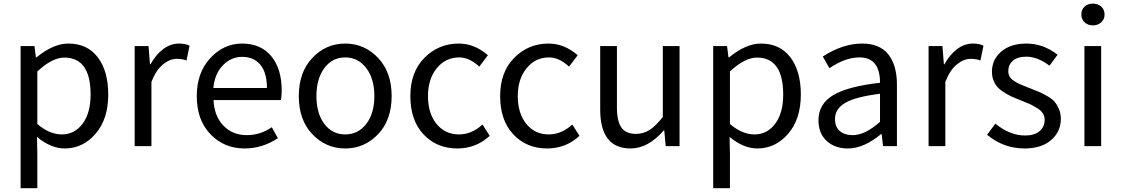

<svg xmlns="http://www.w3.org/2000/svg" viewBox="-20 -793 6088 1042"><path d="M91.8 228.5V-543H167L174.8 -481.4H177.7Q269.5 -556.6 350.6 -556.6Q454.1 -556.6 510.7 -481.9Q567.4 -407.2 567.4 -280.3Q567.4 -146.5 498.5 -66.9Q429.7 12.7 331.1 12.7Q256.8 12.7 180.7 -49.8L182.6 44.9V228.5ZM471.7 -279.3Q471.7 -480.5 329.1 -480.5Q263.7 -480.5 182.6 -405.3V-120.1Q248 -63.5 316.4 -63.5Q384.8 -63.5 428.2 -121.6Q471.7 -179.7 471.7 -279.3Z M710.9 0V-543H786.1L793.9 -444.3H796.9Q826.2 -497.1 866.2 -526.9Q906.2 -556.6 951.2 -556.6Q986.3 -556.6 1008.8 -544.9L992.2 -464.8Q969.7 -473.6 939.5 -473.6Q901.4 -473.6 864.3 -443.4Q827.1 -413.1 801.8 -348.6V0Z M1307.6 12.7Q1196.3 12.7 1122.1 -64.5Q1047.9 -141.6 1047.9 -271.5Q1047.9 -398.4 1121.1 -477.5Q1194.3 -556.6 1293 -556.6Q1395.5 -556.6 1452.1 -488.3Q1508.8 -419.9 1508.8 -301.8Q1508.8 -275.4 1504.9 -250H1138.7Q1142.6 -163.1 1192.4 -111.3Q1242.2 -59.6 1319.3 -59.6Q1392.6 -59.6 1455.1 -102.5L1488.3 -43Q1403.3 12.7 1307.6 12.7ZM1137.7 -315.4H1428.7Q1428.7 -397.5 1393.6 -440.9Q1358.4 -484.4 1293.9 -484.4Q1234.4 -484.4 1189.9 -439Q1145.5 -393.6 1137.7 -315.4Z M2031.7 -64.5Q1958 12.7 1853.5 12.7Q1749 12.7 1675.3 -64.5Q1601.6 -141.6 1601.6 -271.5Q1601.6 -401.4 1675.3 -479Q1749 -556.6 1853.5 -556.6Q1958 -556.6 2031.7 -479Q2105.5 -401.4 2105.5 -271.5Q2105.5 -141.6 2031.7 -64.5ZM1740.2 -120.6Q1783.2 -63.5 1853.5 -63.5Q1923.8 -63.5 1967.8 -120.6Q2011.7 -177.7 2011.7 -271.5Q2011.7 -365.2 1967.8 -423.3Q1923.8 -481.4 1853.5 -481.4Q1783.2 -481.4 1740.2 -423.3Q1697.3 -365.2 1697.3 -271.5Q1697.3 -177.7 1740.2 -120.6Z M2461.9 12.7Q2350.6 12.7 2278.8 -63.5Q2207 -139.6 2207 -271.5Q2207 -402.3 2283.7 -479.5Q2360.4 -556.6 2469.7 -556.6Q2555.7 -556.6 2627.9 -493.2L2581.1 -431.6Q2526.4 -481.4 2472.7 -481.4Q2398.4 -481.4 2350.6 -422.9Q2302.7 -364.3 2302.7 -271.5Q2302.7 -177.7 2349.1 -120.6Q2395.5 -63.5 2470.7 -63.5Q2540 -63.5 2598.6 -117.2L2637.7 -55.7Q2563.5 12.7 2461.9 12.7Z M2949.2 12.7Q2837.9 12.7 2766.1 -63.5Q2694.3 -139.6 2694.3 -271.5Q2694.3 -402.3 2771 -479.5Q2847.7 -556.6 2957 -556.6Q3043 -556.6 3115.2 -493.2L3068.4 -431.6Q3013.7 -481.4 2960 -481.4Q2885.7 -481.4 2837.9 -422.9Q2790 -364.3 2790 -271.5Q2790 -177.7 2836.4 -120.6Q2882.8 -63.5 2958 -63.5Q3027.3 -63.5 3085.9 -117.2L3125 -55.7Q3050.8 12.7 2949.2 12.7Z M3402.3 12.7Q3237.3 12.7 3237.3 -199.2V-543H3328.1V-210Q3328.1 -134.8 3352.5 -100.6Q3377 -66.4 3430.7 -66.4Q3471.7 -66.4 3504.9 -87.4Q3538.1 -108.4 3577.1 -158.2V-543H3668V0H3592.8L3585 -85H3582Q3497.1 12.7 3402.3 12.7Z M3850.6 228.5V-543H3925.8L3933.6 -481.4H3936.5Q4028.3 -556.6 4109.4 -556.6Q4212.9 -556.6 4269.5 -481.9Q4326.2 -407.2 4326.2 -280.3Q4326.2 -146.5 4257.3 -66.9Q4188.5 12.7 4089.8 12.7Q4015.6 12.7 3939.5 -49.8L3941.4 44.9V228.5ZM4230.5 -279.3Q4230.5 -480.5 4087.9 -480.5Q4022.5 -480.5 3941.4 -405.3V-120.1Q4006.8 -63.5 4075.2 -63.5Q4143.6 -63.5 4187 -121.6Q4230.5 -179.7 4230.5 -279.3Z M4581.1 12.7Q4510.7 12.7 4466.3 -28.3Q4421.9 -69.3 4421.9 -140.6Q4421.9 -228.5 4501.5 -276.4Q4581.1 -324.2 4755.9 -343.8Q4755.9 -481.4 4644.5 -481.4Q4567.4 -481.4 4481.4 -422.9L4445.3 -486.3Q4553.7 -556.6 4659.2 -556.6Q4754.9 -556.6 4801.3 -497.6Q4847.7 -438.5 4847.7 -334V0H4772.5L4764.6 -65.4H4761.7Q4668 12.7 4581.1 12.7ZM4607.4 -59.6Q4674.8 -59.6 4755.9 -131.8V-284.2Q4623 -267.6 4567.4 -234.9Q4511.7 -202.1 4511.7 -147.5Q4511.7 -103.5 4538.1 -81.5Q4564.5 -59.6 4607.4 -59.6Z M5019.5 0V-543H5094.7L5102.5 -444.3H5105.5Q5134.8 -497.1 5174.8 -526.9Q5214.8 -556.6 5259.8 -556.6Q5294.9 -556.6 5317.4 -544.9L5300.8 -464.8Q5278.3 -473.6 5248 -473.6Q5210 -473.6 5172.9 -443.4Q5135.7 -413.1 5110.4 -348.6V0Z M5540 12.7Q5426.8 12.7 5336.9 -61.5L5381.8 -122.1Q5460.9 -57.6 5543 -57.6Q5594.7 -57.6 5622.1 -81.5Q5649.4 -105.5 5649.4 -142.6Q5649.4 -162.1 5639.6 -177.7Q5629.9 -193.4 5608.4 -206.5Q5586.9 -219.7 5571.3 -227.1Q5555.7 -234.4 5525.4 -246.1Q5490.2 -259.8 5466.8 -270.5Q5443.4 -281.2 5417 -299.8Q5390.6 -318.4 5377 -344.7Q5363.3 -371.1 5363.3 -403.3Q5363.3 -469.7 5414.1 -513.2Q5464.8 -556.6 5550.8 -556.6Q5641.6 -556.6 5719.7 -496.1L5675.8 -436.5Q5610.4 -485.4 5550.8 -485.4Q5502 -485.4 5477.1 -463.4Q5452.1 -441.4 5452.1 -407.2Q5452.1 -389.6 5460 -376.5Q5467.8 -363.3 5485.8 -352.1Q5503.9 -340.8 5517.6 -335Q5531.2 -329.1 5558.6 -318.4Q5567.4 -315.4 5571.3 -313.5Q5604.5 -300.8 5620.1 -293.9Q5635.7 -287.1 5662.6 -272Q5689.5 -256.8 5702.6 -241.7Q5715.8 -226.6 5726.6 -202.1Q5737.3 -177.7 5737.3 -148.4Q5737.3 -79.1 5685.1 -33.2Q5632.8 12.7 5540 12.7Z M5865.2 0V-543H5956.1V0ZM5848.6 -713.9Q5848.6 -741.2 5866.2 -757.3Q5883.8 -773.4 5911.1 -773.4Q5938.5 -773.4 5956.5 -757.3Q5974.6 -741.2 5974.6 -713.9Q5974.6 -688.5 5956.5 -671.9Q5938.5 -655.3 5911.1 -655.3Q5883.8 -655.3 5866.2 -671.9Q5848.6 -688.5 5848.6 -713.9Z"/></svg>

Font: Nasu
Style: Regular
Weight: 400
Designer: Ryoko NISHIZUKA (kana &amp; ideographs); Paul D. Hunt (Latin, Greek &amp; Cyrillic); Wenlong ZHANG (bopomofo); Sandoll C
Version: Version 2014.1215